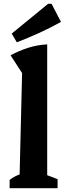

<svg xmlns="http://www.w3.org/2000/svg" viewBox="-20 -997 346 1017"><path d="M31 0V-44Q41 -52 54 -59.5Q67 -67 84 -73L97 -610L36 -704Q80 -728 128 -743.5Q176 -759 230 -762V-69L285 -48V0ZM69 -773 42 -819 235 -977H253L303 -881Q246 -849 187.5 -822.5Q129 -796 69 -773Z"/></svg>

Font: Piazzolla Thin ExtraBold
Style: Regular
Weight: 800
Version: Version 2.005